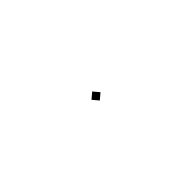

<svg xmlns="http://www.w3.org/2000/svg" viewBox="-23 -23 46 46"><g transform="rotate(5 0.0 0.0)"><path d="M-1 1H1V-1H-1Z"/></g></svg>

Font: Reem Kufi
Style: Regular
Weight: 400
Designer: Khaled Hosny
Version: Version 0.007